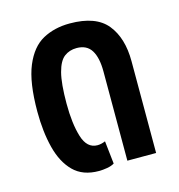

<svg xmlns="http://www.w3.org/2000/svg" viewBox="-90 -639 679 729"><g transform="rotate(-15 249.5 -275.0)"><path d="M211 10Q148 10 111.5 -26.5Q75 -63 59 -126Q43 -189 43 -268Q43 -383 69.5 -446.5Q96 -510 142 -535Q188 -560 248 -560Q351 -560 394.5 -506Q438 -452 438 -361V0H325V-351Q325 -405 307 -434Q289 -463 249 -463Q221 -463 200.5 -447.5Q180 -432 169 -390Q158 -348 158 -269Q158 -190 174 -138Q190 -86 231 -86Q239 -86 247 -88Q255 -90 262 -93L272 -3Q261 4 243.5 7Q226 10 211 10Z"/></g></svg>

Font: Noto Sans Thai ExtCond SemBd
Style: Regular
Weight: 600
Width: 2
Designer: Monotype Design Team
Foundry: Monotype Imaging Inc.
Version: Version 2.002; ttfautohint (v1.8.4.7-5d5b)